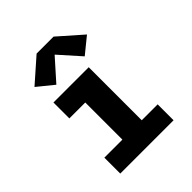

<svg xmlns="http://www.w3.org/2000/svg" viewBox="-212 -896 1024 1024"><g transform="rotate(-45 300.0 -384.0)"><path d="M99 0V-120H235V-400H115V-520H381V-120H501V0ZM193 -576 102 -650 236 -768H364L498 -650L407 -576L300 -696Z"/></g></svg>

Font: Iosevka Custom Heavy Extended
Style: Regular
Weight: 900
Width: 7
Monospace: yes
Designer: Belleve Invis
Foundry: Belleve Invis
Version: Version 11.2.4; ttfautohint (v1.8.4)